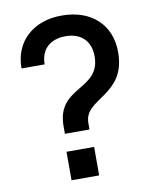

<svg xmlns="http://www.w3.org/2000/svg" viewBox="-84 -812 706 876"><g transform="rotate(-10 269.0 -374.0)"><path d="M176 -132V0H304V-132ZM40 -542H147C147 -612 192 -652 263 -652C335 -652 378 -609 378 -539C378 -381 183 -434 183 -249V-214H297V-244C297 -359 487 -337 487 -539C487 -669 396 -748 262 -748C126 -748 39 -663 40 -542Z"/></g></svg>

Font: Malmofest Medium
Style: Regular
Weight: 500
Designer: Jonny Pinhorn (Poppins), Kolossal
Version: Version 1.004;Glyphs 3.1.2 (3151)